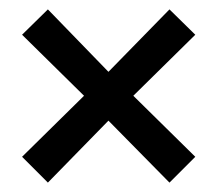

<svg xmlns="http://www.w3.org/2000/svg" viewBox="-20 -527 465 409"><path d="M211 -270 341 -138 396 -193 264 -323 396 -453 341 -507 211 -374 82 -507 27 -453 159 -323 27 -193 82 -138Z"/></svg>

Font: Noto Sans Devanagari ExtraCondensed Medium
Style: Regular
Weight: 500
Width: 2
Designer: Jelle Bosma - Monotype Design Team
Foundry: Monotype Imaging Inc.
Version: Version 2.004